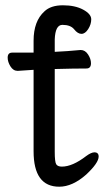

<svg xmlns="http://www.w3.org/2000/svg" viewBox="-20 -682 400 726"><path d="M204 24Q107 24 107 -110V-418L47 -414Q30 -414 19.5 -431Q9 -448 9 -464Q9 -483 26 -483H107V-528Q107 -602 148 -639Q172 -662 218 -662Q264 -662 294.5 -645.5Q325 -629 325 -609Q325 -590 313.5 -572Q302 -554 288 -554Q274 -554 260.5 -571Q247 -588 216 -588Q189 -588 187 -533V-486Q233 -488 285 -493Q302 -493 313 -476Q324 -459 324 -443Q324 -423 307 -423Q259 -423 187 -421V-108Q187 -70 192.5 -61Q198 -52 214 -52Q254 -52 306 -92Q325 -106 337 -106Q353 -106 353 -90Q353 -66 306 -22Q254 24 204 24Z"/></svg>

Font: LXGW WenKai Lite Medium
Style: Regular
Weight: 500
Designer: LXGW / Fontworks Inc.
Foundry: LXGW / Fontworks Inc.
Version: Version 1.511; March 25, 2025